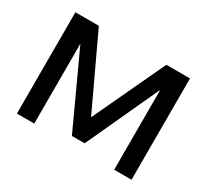

<svg xmlns="http://www.w3.org/2000/svg" viewBox="-115 -725 971 901"><g transform="rotate(30 370.5 -274.5)"><path d="M60 0H154V-433L336 -38H405L587 -433V0H681V-549H553L370 -159L187 -549H60Z"/></g></svg>

Font: Involve Medium
Style: Regular
Weight: 500
Designer: Stefan Peev
Foundry: Context Ltd.
Version: Version 1.001